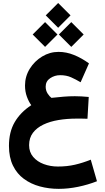

<svg xmlns="http://www.w3.org/2000/svg" viewBox="-20 -898 688 1256"><path d="M360.4 -878.4 441.4 -797.4 360.4 -716.3 279.3 -797.4ZM446.3 -753.4 527.3 -672.4 446.3 -591.3 365.2 -672.4ZM274.9 -753.4 356 -672.4 274.9 -591.3 193.8 -672.4ZM560.5 -263.7 552.2 -121.1Q530.3 -122.1 513.4 -122.1Q496.6 -122.1 480 -122.1Q418.5 -122.1 362.5 -112.8Q306.6 -103.5 263.4 -82.8Q220.2 -62 195.3 -29.1Q170.4 3.9 170.4 51.8Q170.4 97.2 197 128.4Q223.6 159.7 266.6 175.5Q309.6 191.4 358.9 191.4Q418.9 191.4 470.5 179.4Q522 167.5 573.7 146.5L614.3 287.6Q556.2 310.5 491.2 324Q426.3 337.4 364.3 337.4Q299.3 337.4 240.7 321.5Q182.1 305.7 136.5 272.2Q90.8 238.8 64.7 185.1Q38.6 131.3 38.6 56.2Q38.6 -34.7 76.2 -99.1Q113.8 -163.6 184.6 -210Q168.5 -231.4 156 -265.1Q143.6 -298.8 143.6 -338.4Q143.6 -397.9 174.6 -448Q205.6 -498 255.6 -528.3Q305.7 -558.6 363.3 -558.6Q414.1 -558.6 464.1 -538.3Q514.2 -518.1 562 -483.4L507.3 -359.9Q476.1 -378.4 445.1 -392.3Q414.1 -406.2 373 -406.2Q337.9 -406.2 308.3 -386.5Q278.8 -366.7 278.8 -331.5Q278.8 -305.7 291.5 -286.1Q304.2 -266.6 316.4 -257.8Q359.9 -262.7 396.2 -265.6Q432.6 -268.6 469.7 -268.6Q512.2 -268.6 560.5 -263.7Z"/></svg>

Font: Vazirmatn UI Black
Style: Regular
Weight: 900
Designer: Saber Rastikerdar
Foundry: Saber Rastikerdar
Version: Version 33.003